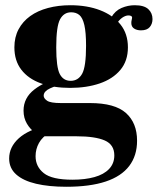

<svg xmlns="http://www.w3.org/2000/svg" viewBox="-20 -502 613 734"><path d="M233 212Q167 212 118 200.5Q69 189 42 165Q15 141 15 104Q15 60 52 26.5Q89 -7 163 -23L246 -16Q199 -12 170.5 4.5Q142 21 129 44.5Q116 68 116 95Q116 135 147.5 160Q179 185 257 185Q305 185 341 175Q377 165 397 144Q417 123 417 92Q417 51 380.5 35Q344 19 272 19H153Q135 19 115.5 6Q96 -7 83 -29Q70 -51 70 -79Q70 -128 111.5 -160Q153 -192 212 -204L221 -181Q208 -178 195 -173.5Q182 -169 171 -164Q160 -159 153.5 -152Q147 -145 147 -136Q147 -126 160 -117Q173 -108 213 -108H324Q419 -108 461.5 -70Q504 -32 504 36Q504 93 474 132.5Q444 172 384 192Q324 212 233 212ZM248 -166Q184 -166 136 -183.5Q88 -201 61.5 -235.5Q35 -270 35 -321Q35 -360 51 -390Q67 -420 95.5 -440.5Q124 -461 163.5 -471.5Q203 -482 249 -482Q313 -482 362.5 -463Q412 -444 440.5 -408.5Q469 -373 469 -321Q469 -269 440 -234.5Q411 -200 361 -183Q311 -166 248 -166ZM250 -193Q279 -193 294 -220Q309 -247 309 -327Q309 -378 302.5 -406Q296 -434 283.5 -444.5Q271 -455 252 -455Q224 -455 209.5 -428Q195 -401 195 -321Q195 -245 208.5 -219Q222 -193 250 -193ZM519 -386Q503 -386 492.5 -393Q482 -400 482 -414Q482 -421 483.5 -426Q485 -431 485 -434Q485 -439 481 -441Q477 -443 471 -443Q460 -443 447.5 -434.5Q435 -426 424 -408L405 -435Q420 -461 444.5 -471.5Q469 -482 495 -482Q531 -482 547 -467Q563 -452 563 -429Q563 -411 552.5 -398.5Q542 -386 519 -386Z"/></svg>

Font: Frank Ruhl Libre Black
Style: Regular
Weight: 900
Designer: Yanek Iontef
Foundry: Fontef
Version: Version 6.004